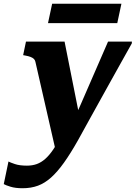

<svg xmlns="http://www.w3.org/2000/svg" viewBox="-83 -761 721 1020"><path d="M218 62 281 -9 345 -113 260 -540H55L40 -468L51 -466Q68 -463 79.5 -458.5Q91 -454 97 -448Q103 -442 105 -433ZM296 -94 243 -43Q221 2 200 33Q179 64 157.5 83Q136 102 112.5 110.5Q89 119 60 119Q21 119 -4 110.5Q-29 102 -38 97L-63 217Q-53 223 -27 231Q-1 239 37 239Q82 239 118.5 225.5Q155 212 188.5 182Q222 152 257 103Q292 54 332 -17Q358 -64 385.5 -114Q413 -164 442 -216Q471 -268 500 -320.5Q529 -373 558.5 -425.5Q588 -478 617 -530L618 -540H491Q467 -484 442.5 -428.5Q418 -373 394 -317Q370 -261 345.5 -205.5Q321 -150 296 -94ZM194 -741H562L540 -638H172Z"/></svg>

Font: Roboto Serif 20pt
Style: Bold Italic
Weight: 700
Italic angle: -10°
Version: Version 1.007